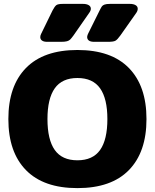

<svg xmlns="http://www.w3.org/2000/svg" viewBox="-20 -952 796 987"><path d="M187 -761Q187 -769 191 -777L250 -898Q261 -919 269.5 -925.5Q278 -932 303 -932H407Q425 -932 436 -925.5Q447 -919 447 -907Q447 -897 438 -885L358 -770Q347 -755 341 -749Q335 -743 324.5 -740Q314 -737 294 -737H222Q205 -737 196 -743.5Q187 -750 187 -761ZM428 -762Q428 -767 432 -777L492 -898Q500 -914 504 -919.5Q508 -925 517.5 -928.5Q527 -932 545 -932H648Q666 -932 677 -925.5Q688 -919 688 -907Q688 -896 680 -885L599 -770Q584 -749 574 -743Q564 -737 536 -737H464Q446 -737 437 -743.5Q428 -750 428 -762ZM23 -340Q23 -510 113.5 -602.5Q204 -695 378 -695Q552 -695 642.5 -602.5Q733 -510 733 -340Q733 -170 642.5 -77.5Q552 15 378 15Q204 15 113.5 -77.5Q23 -170 23 -340ZM532 -340Q532 -445 494.5 -498Q457 -551 378 -551Q299 -551 261.5 -498Q224 -445 224 -340Q224 -234 261.5 -181Q299 -128 378 -128Q457 -128 494.5 -181Q532 -234 532 -340Z"/></svg>

Font: Mitr SemiBold
Style: Regular
Weight: 600
Designer: Thanarat Vachiruckul
Foundry: Cadson Demak
Version: Version 1.002